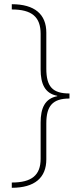

<svg xmlns="http://www.w3.org/2000/svg" viewBox="-20 -734 377 912"><path d="M36 133V158C145 158 200 110 200 23V-148C200 -231 230 -266 310 -266V-290C230 -290 200 -322 200 -408V-579C200 -666 145 -714 36 -714V-689C131 -689 173 -654 173 -573V-404C173 -336 193 -290 252 -279V-277C193 -266 173 -220 173 -152V20C173 98 131 133 36 133Z"/></svg>

Font: Noto Sans Syriac Eastern Thin
Style: Regular
Weight: 100
Designer: Patrick Giasson and the Monotype Design Team
Foundry: Monotype Imaging Inc.
Version: Version 3.001